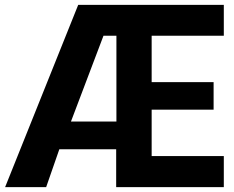

<svg xmlns="http://www.w3.org/2000/svg" viewBox="-20 -770 961 790"><path d="M301.8 -750H900.9V-623H604V-432.1H858.9V-318.8H604V-127.9H900.9V0H458V-155.8H224.1L169.9 0H1ZM459 -270V-623H405.8L272 -270Z"/></svg>

Font: Oakes Grotesk Bold
Style: Regular
Weight: 700
Designer: Samuel Oakes
Foundry: Samuel Oakes
Version: Version 1.000;PS 001.000;hotconv 1.0.88;makeotf.lib2.5.64775